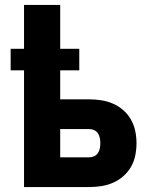

<svg xmlns="http://www.w3.org/2000/svg" viewBox="-20 -755 640 775"><path d="M77 0V-471H23V-558H77V-735H223V-558H300V-471H223V-354H341Q366 -354 390.5 -350Q415 -346 437.5 -336Q460 -326 478.5 -309.5Q497 -293 509 -271.5Q521 -250 526 -226Q531 -202 531 -177Q531 -152 526 -127.5Q521 -103 509 -82Q497 -61 478.5 -44.5Q460 -28 437.5 -18Q415 -8 390.5 -4Q366 0 341 0ZM223 -120H341Q351 -120 360.5 -124.5Q370 -129 375.5 -137.5Q381 -146 383 -156.5Q385 -167 385 -177Q385 -187 383 -197.5Q381 -208 375.5 -216.5Q370 -225 360.5 -229.5Q351 -234 341 -234H223Z"/></svg>

Font: Iosevka Curly Heavy Extended
Style: Regular
Weight: 900
Width: 7
Monospace: yes
Designer: Belleve Invis
Foundry: Belleve Invis
Version: Version 11.1.0; ttfautohint (v1.8.3)